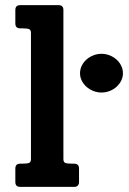

<svg xmlns="http://www.w3.org/2000/svg" viewBox="-20 -731 506 751"><path d="M289.1 -18.6Q289.1 -10.3 284.4 -5.1Q279.8 0 270 0H59.1Q40 0 40 -19V-71.8Q40 -80.6 44.4 -85.7Q48.8 -90.8 59.1 -90.8H67.4Q87.9 -90.8 94.5 -94.2Q101.1 -97.7 101.1 -108.9V-602.1Q101.1 -613.3 94.5 -616.7Q87.9 -620.1 67.4 -620.1H59.1Q40 -620.1 40 -639.2V-691.9Q40 -710.9 59.1 -710.9H209Q228 -710.9 228 -691.9V-108.9Q228 -97.7 234.4 -94.2Q240.7 -90.8 261.7 -90.8H270Q289.1 -90.8 289.1 -71.8ZM460.9 -444.3Q460.9 -429.2 454.1 -415.5Q447.3 -401.9 435.8 -391.6Q424.3 -381.3 409.2 -375.2Q394 -369.1 377 -369.1Q360.4 -369.1 345 -375.2Q329.6 -381.3 318.1 -391.6Q306.6 -401.9 299.8 -415.5Q293 -429.2 293 -444.3Q293 -460 299.8 -473.9Q306.6 -487.8 318.1 -498Q329.6 -508.3 345 -514.4Q360.4 -520.5 377 -520.5Q394 -520.5 409.2 -514.4Q424.3 -508.3 435.8 -498Q447.3 -487.8 454.1 -473.9Q460.9 -460 460.9 -444.3Z"/></svg>

Font: New Telegraph
Style: Bold
Weight: 700
Designer: Frank Baranowski
Foundry: Frank Baranowski
Version: Version 3.001